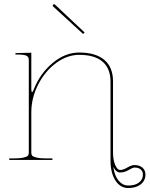

<svg xmlns="http://www.w3.org/2000/svg" viewBox="-20 -778 728 934"><path d="M391.6 -620.1 384.3 -612.8 237.8 -747.1Q234.4 -751 238.8 -755.4Q243.2 -759.8 247.6 -755.4ZM531.2 33.7Q537.1 77.1 556.9 100.8Q576.7 124.5 604 124.5Q637.7 124.5 656.5 109.6Q675.3 94.7 675.3 71.3Q675.3 55.7 664.6 46.4Q653.8 37.1 634.3 37.1Q625.5 37.1 605.7 49.1Q585.9 61 564.5 61Q544.4 61 531.2 33.7ZM55.2 -520H67.4L132.3 -521.5V-345.7Q132.3 -330.1 136.2 -330.1Q139.2 -330.1 144 -342.3Q174.3 -419.9 235.6 -471.2Q296.9 -522.5 365.2 -522.5Q445.3 -522.5 487.5 -486.6Q529.8 -450.7 529.8 -382.3V-38.1Q529.8 0 540.3 24.4Q550.8 48.8 564.5 48.8Q579.6 48.8 599.6 36.9Q619.6 24.9 634.3 24.9Q658.2 24.9 672.9 37.6Q687.5 50.3 687.5 71.3Q687.5 100.6 664.6 118.7Q641.6 136.7 604 136.7Q564.9 136.7 541.3 99.9Q517.6 63 517.6 2.4V-380.9Q517.6 -444.8 479 -478Q440.4 -511.2 365.2 -511.2Q307.1 -511.2 253.2 -471.7Q199.2 -432.1 165.8 -366.9Q132.3 -301.8 132.3 -231V-35.2Q132.3 -26.4 136.5 -21Q140.6 -15.6 158 -11.5Q175.3 -7.3 207.5 -7.3H234.9V0H24.9V-7.3H44.9Q77.1 -7.3 94.5 -11.5Q111.8 -15.6 116 -21Q120.1 -26.4 120.1 -35.2V-487.3Q120.1 -501.5 108.2 -507.1Q96.2 -512.7 67.4 -512.7H55.2Z"/></svg>

Font: ZnikomitNo24
Style: Thin
Weight: 300
Designer: gluk
Foundry: gluk
Version: Version 0.55